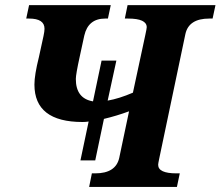

<svg xmlns="http://www.w3.org/2000/svg" viewBox="-20 -734 866 754"><path d="M402.8 -338.9Q447.8 -346.7 502 -370.1L550.8 -597.2Q556.2 -622.1 556.2 -627Q556.2 -661.1 482.9 -661.1H470.2L481 -713.9H826.2L814.9 -661.1H801.8Q721.2 -661.1 708 -600.1L605 -109.9Q601.1 -91.3 601.1 -86.9Q601.1 -53.2 672.9 -53.2H686L674.8 0H330.1L340.8 -53.2H354Q434.6 -53.2 448.2 -113.8L486.8 -296.9Q437.5 -278.8 388.2 -267.1L354 -104H295.9L328.1 -256.8Q317.4 -254.9 304.2 -254.9Q115.2 -254.9 115.2 -401.9Q115.2 -439.5 132.8 -509.8L150.9 -592.8Q154.8 -610.8 154.8 -621.1Q154.8 -661.1 94.2 -661.1H83L94.2 -713.9H415L403.8 -661.1H393.1Q326.2 -661.1 311 -594.2L293 -511.2Q277.8 -441.9 277.8 -423.8Q277.8 -347.2 345.2 -335.9L378.9 -496.1H437Z"/></svg>

Font: Droid Serif
Style: Bold Italic
Weight: 700
Italic angle: -12°
Designer: Monotype Design team
Foundry: Monotype Imaging Inc.
Version: Version 1.03